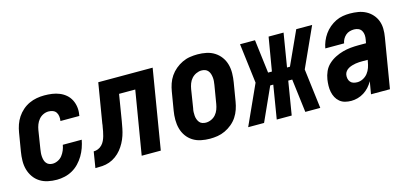

<svg xmlns="http://www.w3.org/2000/svg" viewBox="-51 -867 2603 1214"><g transform="rotate(-15 1250.0 -260.0)"><path d="M205 8Q175 8 146.5 2Q118 -4 94.5 -19Q71 -34 55 -57Q39 -80 31.5 -107Q24 -134 24.5 -164Q25 -194 30 -223L50 -343Q54 -368 62.5 -392.5Q71 -417 85.5 -439Q100 -461 120.5 -479Q141 -497 165 -508Q189 -519 214 -523.5Q239 -528 264 -528Q290 -528 315 -524.5Q340 -521 363 -511.5Q386 -502 404 -486.5Q422 -471 433 -449.5Q444 -428 447.5 -402.5Q451 -377 446 -351Q446 -350 446 -348Q446 -346 445 -345H321Q321 -345 321.5 -346Q322 -347 322 -348Q324 -362 322 -376.5Q320 -391 312.5 -402Q305 -413 291.5 -418Q278 -423 264 -423Q246 -423 229 -415Q212 -407 200 -392.5Q188 -378 181.5 -361Q175 -344 172 -326L153 -206Q151 -194 150 -182Q149 -170 150 -158Q151 -146 154 -135Q157 -124 164 -115Q171 -106 181.5 -101.5Q192 -97 205 -97Q222 -97 239.5 -105.5Q257 -114 268.5 -129Q280 -144 287 -161Q294 -178 297 -196H421Q416 -170 407 -144.5Q398 -119 384 -95.5Q370 -72 350.5 -51.5Q331 -31 307 -17.5Q283 -4 256.5 2Q230 8 205 8Z M458 0 475 -105Q490 -105 504.5 -111Q519 -117 530 -128.5Q541 -140 547.5 -154Q554 -168 558 -182.5Q562 -197 565 -212Q568 -227 570 -241Q571 -246 572 -251Q573 -256 573 -261L616 -520H972L886 0H761L830 -415H724L696 -244Q692 -221 687.5 -198Q683 -175 675.5 -152.5Q668 -130 656.5 -108.5Q645 -87 629.5 -68Q614 -49 593.5 -34Q573 -19 550 -11Q527 -3 504 -1.5Q481 0 458 0Z M1207 8Q1177 8 1148 2Q1119 -4 1095.5 -19Q1072 -34 1056 -56.5Q1040 -79 1032.5 -106.5Q1025 -134 1025 -164Q1025 -194 1030 -223L1050 -343Q1054 -368 1062.5 -393Q1071 -418 1086 -440Q1101 -462 1122 -479.5Q1143 -497 1167 -508.5Q1191 -520 1216.5 -524Q1242 -528 1267 -528Q1297 -528 1325.5 -522Q1354 -516 1377.5 -501Q1401 -486 1417.5 -463.5Q1434 -441 1441.5 -413.5Q1449 -386 1448.5 -356Q1448 -326 1443 -297L1423 -177Q1419 -152 1410.5 -127Q1402 -102 1387.5 -80Q1373 -58 1352 -40.5Q1331 -23 1306.5 -11.5Q1282 0 1257 4Q1232 8 1207 8ZM1208 -97Q1226 -97 1243.5 -105Q1261 -113 1273 -127Q1285 -141 1291.5 -158.5Q1298 -176 1301 -194L1321 -314Q1323 -326 1324 -338.5Q1325 -351 1323.5 -363Q1322 -375 1318.5 -386Q1315 -397 1307.5 -406Q1300 -415 1289 -419Q1278 -423 1265 -423Q1248 -423 1230.5 -415Q1213 -407 1200.5 -393Q1188 -379 1181.5 -361.5Q1175 -344 1172 -326L1153 -206Q1150 -194 1149.5 -181.5Q1149 -169 1150 -157Q1151 -145 1155 -134Q1159 -123 1166 -114Q1173 -105 1184.5 -101Q1196 -97 1208 -97Z M1458 0 1576 -260 1544 -520H1642L1669 -301H1694L1731 -520H1829L1793 -301H1812L1912 -520H2016L1898 -260L1930 0H1832L1805 -219H1779L1743 0H1645L1681 -219H1661L1562 0Z M2132 8Q2111 8 2091.5 3Q2072 -2 2057 -14.5Q2042 -27 2033 -44Q2024 -61 2020 -80.5Q2016 -100 2016.5 -121Q2017 -142 2020 -162Q2024 -188 2035 -213Q2046 -238 2066.5 -257Q2087 -276 2112 -288.5Q2137 -301 2162.5 -308Q2188 -315 2214 -317.5Q2240 -320 2266 -320H2315L2319 -342Q2322 -357 2321 -372Q2320 -387 2313 -399.5Q2306 -412 2293 -418Q2280 -424 2264 -424Q2250 -424 2235.5 -420Q2221 -416 2209.5 -406Q2198 -396 2190.5 -382.5Q2183 -369 2181 -355H2058Q2062 -378 2071.5 -401Q2081 -424 2095.5 -444.5Q2110 -465 2129.5 -481.5Q2149 -498 2171.5 -509Q2194 -520 2217.5 -524Q2241 -528 2264 -528Q2292 -528 2318.5 -523.5Q2345 -519 2368 -507Q2391 -495 2408.5 -475.5Q2426 -456 2435 -432Q2444 -408 2444.5 -380.5Q2445 -353 2440 -325L2386 0H2262L2276 -82Q2265 -62 2249.5 -45Q2234 -28 2215 -16Q2196 -4 2174.5 2Q2153 8 2132 8ZM2199 -96Q2218 -96 2236.5 -105.5Q2255 -115 2267.5 -131Q2280 -147 2286.5 -166Q2293 -185 2296 -204L2298 -216H2266Q2254 -216 2242 -215.5Q2230 -215 2218.5 -213Q2207 -211 2195 -207.5Q2183 -204 2172 -198Q2161 -192 2153 -182Q2145 -172 2143 -160Q2141 -147 2143.5 -134.5Q2146 -122 2154 -112.5Q2162 -103 2174 -99.5Q2186 -96 2199 -96Z"/></g></svg>

Font: Iosevka SS04 Extrabold Oblique
Style: Regular
Weight: 800
Italic angle: -9°
Monospace: yes
Designer: Belleve Invis
Foundry: Belleve Invis
Version: Version 19.0.0; ttfautohint (v1.8.4)